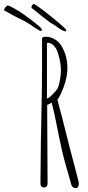

<svg xmlns="http://www.w3.org/2000/svg" viewBox="-143 -947 446 977"><path d="M219 -10 207 -54Q179 -147 166 -211Q158 -246 146 -308Q132 -380 120 -425L110 -419L97 -413L99 -28V-13Q99 7 81 7Q73 7 68 2Q63 -3 63 -10V-25L65 -227L67 -324Q71 -499 71 -622V-751Q71 -760 89 -760Q115 -760 137.5 -746Q160 -732 173 -708Q200 -659 200 -601Q200 -555 180 -501Q174 -486 165 -466.5Q156 -447 149 -440Q170 -363 210 -203L257 -23Q258 -20 258 -12Q258 -3 254.5 3.5Q251 10 244 10Q224 10 219 -10ZM150 -497Q157 -511 162 -539Q167 -567 167 -589Q167 -630 153 -673Q146 -698 132 -713.5Q118 -729 101 -729H99Q98 -728 96 -728V-446Q104 -446 123 -465Q142 -484 150 -497ZM149 -809Q127 -825 114 -831Q86 -851 24 -902Q17 -905 17 -912Q17 -916 21.5 -921.5Q26 -927 28 -927Q34 -927 75 -896Q116 -865 155 -832Q194 -799 195 -792L191 -787Q174 -790 149 -809ZM44 -800Q26 -811 8 -824L-17 -839L-71 -866L-123 -895Q-121 -903 -114.5 -911Q-108 -919 -102 -919Q-95 -919 -46 -890Q-27 -878 22 -841Q70 -804 70 -797Q70 -789 64 -789Q61 -789 44 -800Z"/></svg>

Font: Amatic SC
Style: Regular
Weight: 400
Designer: Multiple Designers
Foundry: Vernon Adams
Version: Version 2.505